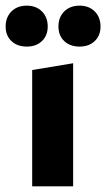

<svg xmlns="http://www.w3.org/2000/svg" viewBox="-45 -660 376 680"><path d="M69 0V-412L214 -436V0ZM50 -495Q16 -495 -4.5 -514.5Q-25 -534 -25 -566Q-25 -599 -4.5 -619.5Q16 -640 50 -640Q83 -640 103.5 -619.5Q124 -599 124 -566Q124 -534 103.5 -514.5Q83 -495 50 -495ZM237 -495Q203 -495 182.5 -514.5Q162 -534 162 -566Q162 -599 182.5 -619.5Q203 -640 237 -640Q270 -640 290.5 -619.5Q311 -599 311 -566Q311 -534 290.5 -514.5Q270 -495 237 -495Z"/></svg>

Font: Ysabeau Infant ExtraBold
Style: Regular
Weight: 800
Designer: Christian Thalmann (Catharsis Fonts)
Version: Version 2.001;gftools[0.9.30]; featfreeze: ss01,ss02,lnum